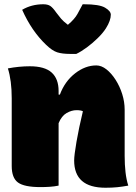

<svg xmlns="http://www.w3.org/2000/svg" viewBox="-20 -871 640 901"><path d="M338 -618H309Q272 -618 248.5 -625.5Q225 -633 196 -661Q128 -726 84 -825Q128 -851 183 -851Q204 -851 216 -843Q228 -835 244 -812Q255 -797 266.5 -783.5Q278 -770 298 -755H299Q330 -781 343.5 -805.5Q357 -830 368 -851H374Q446 -851 473 -835Q500 -819 500 -802Q500 -789 494.5 -773Q489 -757 477 -738Q463 -716 438.5 -692Q414 -668 387.5 -648.5Q361 -629 338 -618ZM255 0Q236 4 214.5 5.5Q193 7 170 7Q94 7 64.5 -14.5Q35 -36 35 -92V-410Q35 -493 17 -550Q43 -555 69 -557.5Q95 -560 120 -560Q190 -560 222.5 -530.5Q255 -501 255 -444V-427H261Q284 -489 332 -526.5Q380 -564 432 -564Q456 -564 479.5 -545.5Q503 -527 522.5 -496.5Q542 -466 553.5 -429.5Q565 -393 565 -356V-140Q565 -98 569 -63Q573 -28 582 0Q555 5 530.5 7.5Q506 10 475 10Q328 10 328 -118Q328 -142 339 -206Q350 -270 369 -349Q359 -354 339 -354Q316 -354 292.5 -340.5Q269 -327 255 -293Z"/></svg>

Font: Recursive Sn Csl St XBk
Style: Regular
Weight: 1000
Version: Version 1.079;hotconv 1.0.112;makeotfexe 2.5.65598; ttfautoh